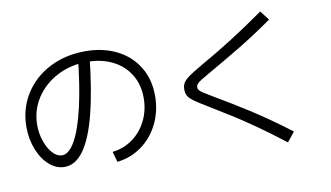

<svg xmlns="http://www.w3.org/2000/svg" viewBox="-80 -936 2036 1182"><g transform="rotate(-10 937.5 -344.5)"><path d="M685.1 -110.8C647.6 -83.8 605.5 -67.7 558.6 -62.5L577.1 2.9C634.4 -3.6 685.7 -23.3 731 -56.2C776.2 -89 811.7 -131.8 837.4 -184.6C863.1 -237.3 876 -294.9 876 -357.4C876 -426.4 860 -487 828.1 -539.1C796.2 -591.1 751.8 -631.3 694.8 -659.7C637.9 -688 572.6 -702.1 499 -702.1C416.3 -702.1 341.8 -685.1 275.4 -650.9C209 -616.7 156.9 -569.3 119.1 -508.8C81.4 -448.2 62.5 -380.2 62.5 -304.7C62.5 -253.9 71.1 -206.9 88.4 -163.6C105.6 -120.3 128.7 -85.9 157.7 -60.5C186.7 -35.2 218.4 -22.5 252.9 -22.5C297.9 -22.5 337.6 -46.2 372.1 -93.8C406.6 -141.3 436.2 -212.9 460.9 -308.6C485.7 -404.3 505.9 -525.4 521.5 -671.9L450.2 -679.7C437.8 -558.6 421.5 -454.3 401.4 -366.7C381.2 -279.1 358.1 -212.1 332 -165.5C306 -119 278.3 -95.7 249 -95.7C228.8 -95.7 209.6 -105.5 191.4 -125C173.2 -144.5 158.4 -170.4 147 -202.6C135.6 -234.9 129.9 -268.9 129.9 -304.7C129.9 -365.9 146.2 -421.7 178.7 -472.2C211.3 -522.6 255.7 -562.5 312 -591.8C368.3 -621.1 430.3 -635.7 498 -635.7C558.6 -635.7 612 -624.2 658.2 -601.1C704.4 -578 740.4 -545.4 766.1 -503.4C791.8 -461.4 804.7 -412.8 804.7 -357.4C804.7 -306 794.1 -258.8 772.9 -215.8C751.8 -172.9 722.5 -137.9 685.1 -110.8Z M1457 -62C1509.1 -25.9 1567.4 17.3 1631.8 67.4L1679.7 7.8C1593.1 -57.9 1512 -114.9 1436.5 -163.1C1361 -211.3 1291.7 -253.6 1228.5 -290C1200.5 -307 1181 -319 1169.9 -326.2C1158.9 -333.3 1151.2 -339.5 1147 -344.7C1142.7 -349.9 1140.6 -356.1 1140.6 -363.3C1140.6 -371.1 1143.2 -378.1 1148.4 -384.3C1153.6 -390.5 1162.8 -397.6 1175.8 -405.8C1188.8 -413.9 1210.3 -426.4 1240.2 -443.4C1308.6 -482.4 1375.2 -521.5 1439.9 -560.5C1504.7 -599.6 1574.2 -645.2 1648.4 -697.3L1603.5 -755.9C1526 -701.2 1453.9 -652.8 1387.2 -610.8C1320.5 -568.8 1258.1 -531.6 1200.2 -499C1158.5 -474.9 1128.6 -456.5 1110.4 -443.8C1092.1 -431.2 1079.1 -418.9 1071.3 -407.2C1063.5 -395.5 1059.6 -380.9 1059.6 -363.3C1059.6 -347 1063 -333.3 1069.8 -322.3C1076.7 -311.2 1088.7 -299.5 1106 -287.1C1123.2 -274.7 1151.4 -256.8 1190.4 -233.4C1245.8 -199.5 1291 -171.5 1326.2 -149.4C1361.3 -127.3 1404.9 -98.1 1457 -62Z"/></g></svg>

Font: Pretendard Variable
Style: Regular
Weight: 400
Designer: Base glyphs from Inter by Rasmus Andersson; Hangeul glyphs from Noto Sans CJK(Source Han Sans) by Jang Soo-young and Kan
Foundry: Kil Hyung-jin
Version: Version 1.309;Glyphs 3.2 (3225)